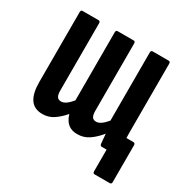

<svg xmlns="http://www.w3.org/2000/svg" viewBox="-143 -619 855 873"><g transform="rotate(30 284.5 -183.0)"><path d="M465.5 124.8Q456.2 124.8 456.2 113.8V0H438.8L507.3 -90.7H544.2Q554.2 -90.7 554.2 -79.7V113.8Q554.2 124.8 544.9 124.8ZM121.8 6Q78.4 6 57.9 -24.1Q37.4 -54.1 37.4 -113.1V-480.5Q37.4 -491.5 46.4 -491.5H130.1Q139.4 -491.5 139.4 -480.5V-127.2Q139.4 -105.6 146 -95.7Q152.5 -85.8 166.9 -85.8Q179.6 -85.8 193.1 -95.3Q206.6 -104.9 221.4 -122.9V-480.5Q221.4 -491.5 230.3 -491.5H314.4Q323.4 -491.5 323.4 -480.5V-127.2Q323.4 -105.6 329.9 -95.7Q336.5 -85.8 350.8 -85.8Q362.9 -85.8 376.8 -95.3Q390.6 -104.9 405.3 -122.9V-480.5Q405.3 -491.5 414.3 -491.5H498.4Q507.3 -491.5 507.3 -480.5V-124.7Q507.3 -87 508.2 -58.9Q509 -30.8 510.3 -12.6Q511.7 0 501.8 0H431.1Q422.8 0 421.2 -9.8Q420.2 -20 419 -33.8Q417.8 -47.6 416.8 -60.9Q391.8 -30.3 365.2 -12.2Q338.7 6 304.6 6Q274.7 6 256.1 -9.3Q237.5 -24.7 228.3 -55.7Q204.5 -27.6 178.9 -10.8Q153.4 6 121.8 6Z"/></g></svg>

Font: Sofia Sans Extra Condensed
Style: Regular
Weight: 400
Designer: Botio Nikoltchev, Ani Petrova
Foundry: lettersoup
Version: Version 4.101